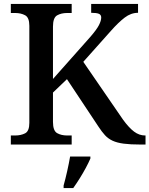

<svg xmlns="http://www.w3.org/2000/svg" viewBox="-20 -734 759 975"><path d="M35 0V-46H57Q86 -46 107.5 -57Q129 -68 129 -110V-603Q129 -645 107.5 -656.5Q86 -668 57 -668H35V-714H344V-668H321Q291 -668 270 -656Q249 -644 249 -599V-333L439 -547Q471 -584 482.5 -606.5Q494 -629 494 -645Q494 -659 482 -664Q470 -669 443 -669V-714H681V-669Q645 -669 613 -644.5Q581 -620 543 -577L403 -420L605 -126Q635 -85 661 -65.5Q687 -46 717 -46H719V0H694Q642 0 608 -4.5Q574 -9 551.5 -19.5Q529 -30 513 -47.5Q497 -65 480 -91L320 -332L249 -264V-115Q249 -70 270 -58Q291 -46 321 -46H344V0ZM303 208Q312 176 321 136Q330 96 336 61H439V71Q430 92 415.5 119Q401 146 384 173Q367 200 352 221H303Z"/></svg>

Font: Noto Serif Khojki Medium
Style: Regular
Weight: 500
Version: Version 2.003